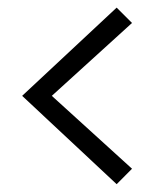

<svg xmlns="http://www.w3.org/2000/svg" viewBox="-20 -578 402 501"><path d="M284.4 -558.1 37.8 -327.9 284.4 -97.4 324.5 -137.7 115.2 -327.9 324.5 -518.1Z"/></svg>

Font: Estedad-FD-VF Thin
Style: Regular
Weight: 100
Designer: Amin Abedi
Version: Version 5.0